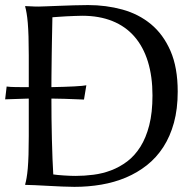

<svg xmlns="http://www.w3.org/2000/svg" viewBox="-29 -726 763 754"><path d="M-2.9 -386.2Q10.7 -384.3 34.4 -384Q58.1 -383.8 84 -383.8V-508.8Q84 -550.3 83 -581.8Q82 -613.3 80.1 -636Q78.1 -658.7 75.4 -674.3Q72.8 -689.9 69.8 -700.2V-702.1Q81.1 -701.7 90.8 -701.2Q99.1 -700.7 107.9 -700.4Q116.7 -700.2 122.1 -700.2Q131.3 -700.2 153.1 -701.2Q174.8 -702.1 202.6 -703.1Q230.5 -704.1 260.5 -705.1Q290.5 -706.1 316.9 -706.1Q387.7 -706.1 451.7 -688.5Q515.6 -670.9 564 -630.9Q612.3 -590.8 640.6 -525.9Q668.9 -460.9 668.9 -366.2Q668.9 -298.3 654.1 -244.1Q639.2 -189.9 612.3 -148.4Q585.4 -106.9 548.1 -77.4Q510.7 -47.9 465.6 -28.8Q420.4 -9.8 369.1 -1Q317.9 7.8 263.2 7.8Q243.7 7.8 216.1 6.6Q188.5 5.4 160.6 3.9Q132.8 2.4 108.2 1.2Q83.5 0 69.8 0V-2Q72.8 -12.2 75.4 -27.3Q78.1 -42.5 80.1 -64.9Q82 -87.4 83 -118.4Q84 -149.4 84 -190.9V-338.9L-8.8 -335.9ZM176.8 -658.2Q175.8 -605.5 174.8 -555.7Q174.3 -534.2 174.1 -511.7Q173.8 -489.3 173.6 -467.5Q173.3 -445.8 173.1 -425.8Q172.9 -405.8 172.9 -390.1V-383.8Q226.6 -384.8 262.9 -386.7Q299.3 -388.7 310.1 -391.1L300.8 -335Q284.7 -335.4 265.1 -336.4Q248 -337.4 224.6 -337.9Q201.2 -338.4 172.9 -338.9Q172.9 -303.2 173.3 -261.5Q173.8 -219.7 174.8 -179Q175.8 -138.2 177.2 -102.1Q178.7 -65.9 180.2 -41Q187 -40 198.5 -38.8Q210 -37.6 222.7 -36.9Q235.4 -36.1 247.6 -35.6Q259.8 -35.2 268.1 -35.2Q302.2 -35.2 338.1 -39.8Q374 -44.4 407.5 -57.1Q440.9 -69.8 470.5 -92Q500 -114.3 522.2 -149.4Q544.4 -184.6 557.1 -234.1Q569.8 -283.7 569.8 -351.1Q569.8 -425.8 551.8 -484.1Q533.7 -542.5 498.8 -582.5Q463.9 -622.6 412.4 -643.3Q360.8 -664.1 293.9 -664.1Q280.8 -664.1 264.2 -663.3Q247.6 -662.6 231.2 -661.9Q214.8 -661.1 200.4 -659.9Q186 -658.7 176.8 -658.2Z"/></svg>

Font: Marcellus
Style: Regular
Weight: 400
Designer: Astigmatic (AOETI)
Foundry: Astigmatic (AOETI)
Version: Version 1.000